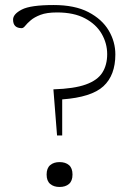

<svg xmlns="http://www.w3.org/2000/svg" viewBox="-20 -737 540 764"><path d="M193.5 -717Q277.5 -717 331.8 -688.8Q386 -660.5 412.5 -615.8Q439 -571 439 -520.5Q439 -437.5 391.5 -393.8Q344 -350 227.5 -341.5V-198H207L192.5 -381.5Q275 -384 321.5 -400.8Q368 -417.5 387.2 -448Q406.5 -478.5 406.5 -521.5Q406.5 -564.5 384.5 -602.5Q362.5 -640.5 318.2 -664Q274 -687.5 207 -687.5Q166 -687.5 141.2 -678Q116.5 -668.5 102.2 -656.2Q88 -644 80.5 -634.5Q73 -625 66.5 -625Q32 -625 32 -659Q32 -681 66.8 -699Q101.5 -717 193.5 -717ZM217 -92Q240.5 -92 254.5 -80Q268.5 -68 268.5 -42.5Q268.5 -17 254.5 -5Q240.5 7 217 7Q194 7 179.8 -5Q165.5 -17 165.5 -42.5Q165.5 -68 179.8 -80Q194 -92 217 -92Z"/></svg>

Font: Newsreader Caption ExtraLight
Style: Regular
Weight: 275
Designer: Hugues Gentile
Foundry: Production Type
Version: Version 1.001